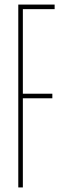

<svg xmlns="http://www.w3.org/2000/svg" viewBox="-20 -820 279 840"><path d="M60 0V-800H219V-780H80V-410H209V-390H80V0Z"/></svg>

Font: Big Shoulders Display SC Thin
Style: Regular
Weight: 100
Designer: Patric King
Foundry: XO Type Co
Version: Version 2.002